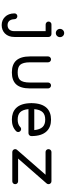

<svg xmlns="http://www.w3.org/2000/svg" viewBox="729 -1387 782 2280"><g transform="rotate(90 1120.0 -247.0)"><path d="M337.5 -603.5Q352 -618 372.5 -618Q393 -618 407 -603.5Q421 -589 421 -568.5Q421 -548 407 -533.5Q393 -519 372.5 -519Q352 -519 337.5 -533.5Q323 -548 323 -568.5Q323 -589 337.5 -603.5ZM272 -467H384Q399 -467 409 -457Q419 -447 419 -433V-27Q419 44 377 86Q337 124 278 124Q220 124 181 85Q140 44 139 -26Q138 -41 148 -51.5Q158 -62 172.5 -62Q187 -62 197.5 -52Q208 -42 208 -27Q209 14 230 36Q249 54 278 54Q309 54 328 36Q350 15 350 -27V-398H272Q257 -398 246.5 -408Q236 -418 236 -432.5Q236 -447 246.5 -457.5Q257 -468 272 -467Z M685 -462Q700 -462 710 -451.5Q720 -441 720 -427V-426V-212Q720 -129 750 -95Q777 -66 840 -66Q904 -66 930 -94Q960 -127 960 -212V-426Q960 -427 960 -427Q960 -441 970 -451.5Q980 -462 994.5 -462Q1009 -462 1019.5 -451.5Q1030 -441 1030 -427Q1030 -427 1030 -426V-212Q1030 -100 981 -47Q934 3 840 3Q746 3 699 -48Q650 -102 650 -212Q650 -426 650 -426V-427Q650 -441 660.5 -451.5Q671 -462 685 -462Z M1401 -462H1400Q1401 -462 1401 -462Q1488 -462 1538 -411Q1596 -352 1596 -229Q1596 -214 1585.5 -204Q1575 -194 1561 -194H1276Q1282 -126 1313 -95Q1342 -66 1400 -66Q1458 -66 1488 -96Q1498 -107 1513 -107Q1527 -107 1537.5 -96.5Q1548 -86 1548 -72Q1548 -57 1537 -47Q1487 3 1400 3Q1314 3 1264 -46Q1207 -103 1205 -222Q1204 -225 1204 -228.5Q1204 -232 1205 -236Q1207 -354 1263 -412Q1313 -462 1401 -462ZM1401 -393Q1342 -393 1313 -363Q1282 -332 1276 -263H1525Q1518 -331 1488 -362Q1458 -393 1401 -393Z M1786 -467Q2132 -467 2132 -467Q2147 -467 2157 -456.5Q2167 -446 2167 -432Q2167 -419 2158 -409L1863 -71H2132H2133Q2147 -71 2157 -61Q2167 -51 2167 -36.5Q2167 -22 2157 -12Q2147 -2 2133 -2H2132Q1786 -2 1786 -2Q1771 -2 1761 -12Q1751 -22 1751 -36Q1751 -50 1760 -59L2055 -397H1786H1785Q1771 -397 1761 -407Q1751 -417 1751 -431.5Q1751 -446 1761 -456.5Q1771 -467 1785 -467Z"/></g></svg>

Font: Brass Mono
Style: Regular
Weight: 400
Monospace: yes
Version: Version 1.100; ttfautohint (v1.8.3) -l 8 -r 50 -G 200 -x 14 